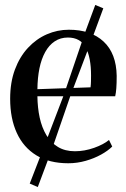

<svg xmlns="http://www.w3.org/2000/svg" viewBox="-20 -648 510 775"><path d="M255.5 11Q179 11 126.8 -21Q74.5 -53 47.8 -111.5Q21 -170 21 -249.5Q21 -315.5 40.2 -367.2Q59.5 -419 93 -455Q126.5 -491 169 -509.5Q211.5 -528 258 -528Q347 -528 398.2 -480.2Q449.5 -432.5 451 -342Q451 -311 449.5 -291.8Q448 -272.5 445 -259.5H131Q131.5 -213.5 140.2 -173.2Q149 -133 167.2 -102.5Q185.5 -72 214 -54.8Q242.5 -37.5 282.5 -37.5Q321 -37.5 359.8 -51.2Q398.5 -65 420 -83L433 -56.5Q416 -39.5 388 -24Q360 -8.5 325.8 1.2Q291.5 11 255.5 11ZM131 -288 345.5 -295.5Q347 -308 347.2 -319.8Q347.5 -331.5 347.5 -343.5Q347.5 -416 326 -456.2Q304.5 -496.5 254 -496.5Q224 -496.5 201 -481.2Q178 -466 162.5 -438Q147 -410 139.2 -372Q131.5 -334 131 -288ZM132.5 107 100 93 157 -54 236.5 -262 322.5 -514.5 364.5 -628 397 -614.5 356 -503.5 262.5 -256.5 189.5 -45Z"/></svg>

Font: Merriweather 120pt
Style: Regular
Weight: 400
Version: Version 2.100